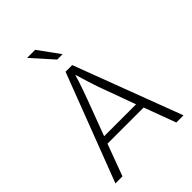

<svg xmlns="http://www.w3.org/2000/svg" viewBox="-238 -946 1059 1059"><g transform="rotate(-45 291.5 -417.0)"><path d="M171 -834H234L324 -710H282ZM267 -630H319L557 0H501L432 -186H150L81 0H26ZM166 -228H415L336 -444Q334 -450 329 -465Q324 -480 318 -499Q312 -518 305.5 -539Q299 -560 294 -578H292Q287 -560 280.5 -540Q274 -520 267.5 -501.5Q261 -483 255.5 -468Q250 -453 247 -444Z"/></g></svg>

Font: Mukta ExtraLight
Style: Regular
Weight: 275
Designer: Girish Dalvi and Yashodeep Gholap
Foundry: Ek Type
Version: Version 2.538;PS 1.002;hotconv 16.6.51;makeotf.lib2.5.65220;